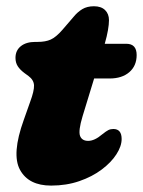

<svg xmlns="http://www.w3.org/2000/svg" viewBox="-20 -582 457 614"><path d="M71 -339 58 -348.5Q44 -359 36.8 -370.2Q29.5 -381.5 29.5 -397Q29.5 -420.5 46.5 -434.2Q63.5 -448 93 -448H100.5Q125.5 -448 142.2 -455.5Q159 -463 179.5 -486.5L216.5 -529.5Q228 -543.5 243.2 -552.8Q258.5 -562 280.5 -562Q303.5 -562 316 -549.8Q328.5 -537.5 328.5 -517.5Q328.5 -504 325.2 -485.2Q322 -466.5 315 -442H384Q417 -442 417 -406Q417 -371.5 393.5 -351.2Q370 -331 330.5 -331H281L244 -210Q230 -163.5 236 -147.5Q242 -131.5 262 -131.5Q282.5 -131.5 307 -152.5Q319.5 -162.5 326.5 -166Q333.5 -169.5 342.5 -169.5Q369 -169.5 369 -137.5Q369 -114.5 352.2 -88.5Q335.5 -62.5 305.2 -39.8Q275 -17 233.8 -2.8Q192.5 11.5 143.5 11.5Q71.5 11.5 44 -38.8Q16.5 -89 56 -198.5L76.5 -256.5Q89.5 -291.5 88.8 -309Q88 -326.5 71 -339Z"/></svg>

Font: Fraunces 72pt S100 Black
Style: Italic
Weight: 900
Italic angle: -16°
Version: Version 1.000; ttfautohint (v1.8.3)